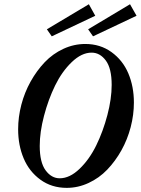

<svg xmlns="http://www.w3.org/2000/svg" viewBox="-20 -887 674 920"><path d="M228 -712.9 204.6 -746.6 405.8 -866.7 436.5 -811.5ZM425.8 -712.9 402.3 -746.6 603 -866.7 634.3 -811.5ZM299.8 13.2Q227.5 13.2 173.8 -25.9Q120.1 -64.9 93.5 -127.9Q66.9 -190.9 66.9 -267.6Q66.9 -326.2 82.3 -385.3Q97.7 -444.3 126.7 -496.3Q155.8 -548.3 194.3 -588.9Q232.9 -629.4 283.4 -652.8Q334 -676.3 388.7 -676.3Q460.4 -676.3 514.4 -637.2Q568.4 -598.1 595 -535.2Q621.6 -472.2 621.6 -395.5Q621.6 -336.9 606.2 -277.8Q590.8 -218.8 561.8 -166.7Q532.7 -114.7 493.9 -74.2Q455.1 -33.7 404.5 -10.3Q354 13.2 299.8 13.2ZM266.1 -32.7Q314 -32.7 361.1 -77.9Q408.2 -123 441.2 -190.4Q474.1 -257.8 494.6 -335.9Q515.1 -414.1 515.1 -480Q515.1 -559.1 487.1 -596.9Q459 -634.8 418.9 -634.8Q371.1 -634.8 324 -589.6Q276.9 -544.4 244.1 -477.3Q211.4 -410.2 190.9 -332Q170.4 -253.9 170.4 -188Q170.4 -108.9 198.5 -70.8Q226.6 -32.7 266.1 -32.7Z"/></svg>

Font: Elstob 8pt SemiBold
Style: Italic
Weight: 600
Italic angle: -20°
Designer: Peter S. Baker
Version: Version 1.015